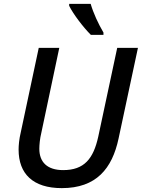

<svg xmlns="http://www.w3.org/2000/svg" viewBox="-20 -961 732 991"><path d="M449 -781H514V-793C487 -839 462 -893 448 -941H337V-931C358 -888 410 -820 449 -781ZM299 10C477 10 559 -91 592 -246L692 -714H585L487 -255C462 -142 415 -83 306 -83C224 -83 183 -124 183 -193C183 -213 186 -246 193 -274L286 -714H180L87 -277C79 -244 76 -211 76 -189C76 -64 150 10 299 10Z"/></svg>

Font: Noto Sans Medium
Style: Italic
Weight: 500
Italic angle: -12°
Designer: Monotype Design Team
Foundry: Monotype Imaging Inc.
Version: Version 2.013